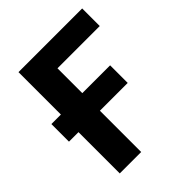

<svg xmlns="http://www.w3.org/2000/svg" viewBox="-199 -835 957 957"><g transform="rotate(-45 279.5 -357.0)"><path d="M539 -714V-590H241V-415H437V-291H241V0H90V-291H23V-415H90V-714Z"/></g></svg>

Font: Noto IKEA Latin
Style: Bold
Weight: 700
Designer: Monotype Design Team
Foundry: Monotype Imaging Inc.
Version: Version 1.0